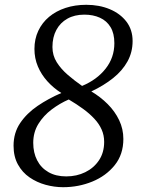

<svg xmlns="http://www.w3.org/2000/svg" viewBox="-20 -771 598 800"><path d="M243 9Q206.5 9 170 -1Q133.5 -11 103.2 -31.8Q73 -52.5 54.8 -85.5Q36.5 -118.5 36.5 -164Q36.5 -217.5 64 -258.2Q91.5 -299 136.8 -329.8Q182 -360.5 235.5 -383.5Q202.5 -404.5 177.2 -432.5Q152 -460.5 137.8 -494.2Q123.5 -528 123.5 -567Q123.5 -608.5 139.5 -642.5Q155.5 -676.5 184.5 -700.8Q213.5 -725 253 -738Q292.5 -751 339.5 -751Q393.5 -751 437.2 -732.8Q481 -714.5 506.8 -680.8Q532.5 -647 532.5 -600Q532.5 -553.5 511.2 -515Q490 -476.5 451.2 -445.5Q412.5 -414.5 360.5 -390Q398.5 -367.5 428.8 -337.2Q459 -307 476.5 -270.2Q494 -233.5 494 -192Q494 -127.5 458 -82.8Q422 -38 364.8 -14.5Q307.5 9 243 9ZM322 -413Q383.5 -438.5 420 -484.8Q456.5 -531 456.5 -591Q456.5 -632 440.5 -658.2Q424.5 -684.5 396.2 -697.2Q368 -710 331.5 -710Q290.5 -710 260.8 -693.2Q231 -676.5 214.8 -646.2Q198.5 -616 198.5 -575Q198.5 -540 216.5 -511.5Q234.5 -483 262.8 -458.8Q291 -434.5 322 -413ZM256 -36Q299.5 -36 335.2 -53.5Q371 -71 392.5 -103.2Q414 -135.5 414 -180Q414 -207.5 403.5 -231.2Q393 -255 373.2 -276.2Q353.5 -297.5 326.5 -317.2Q299.5 -337 266.5 -356.5Q229.5 -340.5 195.5 -315Q161.5 -289.5 140 -254.8Q118.5 -220 118.5 -176Q118.5 -134.5 134.8 -103Q151 -71.5 181.8 -53.8Q212.5 -36 256 -36Z"/></svg>

Font: Merriweather Light 18pt Light
Style: Italic
Weight: 300
Italic angle: -7.8°
Version: Version 2.101